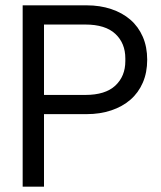

<svg xmlns="http://www.w3.org/2000/svg" viewBox="-20 -700 603 720"><path d="M65 -680H305Q355 -680 397 -666Q439 -652 469 -626Q499 -600 515.5 -562Q532 -524 532 -476Q532 -428 515.5 -390Q499 -352 469 -326Q439 -300 397 -286Q355 -272 305 -272H145V0H65ZM300 -344Q375 -344 412.5 -379Q450 -414 450 -471V-481Q450 -538 412.5 -573Q375 -608 300 -608H145V-344Z"/></svg>

Font: CyStack Display
Style: Regular
Weight: 400
Designer: Weizhong Zhang
Foundry: 本地遙控
Version: Version 1.000;Glyphs 3.1.2 (3151)